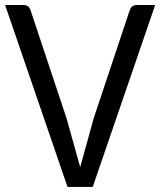

<svg xmlns="http://www.w3.org/2000/svg" viewBox="-20 -734 629 754"><path d="M589.4 -714.4 344.2 0H245.1L0 -714.4H71.8Q93.8 -714.4 100.1 -693.4L241.2 -270L294.9 -77.6L348.1 -270L489.3 -693.4Q492.7 -704.1 499.8 -709.2Q506.8 -714.4 518.1 -714.4Z"/></svg>

Font: Lycee Sans
Style: Regular
Weight: 400
Designer: Justin Alvin
Foundry: Alkove Design
Version: Version 1.030